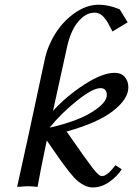

<svg xmlns="http://www.w3.org/2000/svg" viewBox="-20 -804 587 826"><path d="M98.1 -2.9 53.7 0Q90.3 -163.1 172.9 -549.8Q185.1 -606.9 218.5 -660.2Q252 -713.4 302.2 -748.5Q352.5 -783.7 405.3 -783.7Q448.2 -783.7 495.1 -763.7L529.3 -708L463.9 -668.5Q461.9 -671.4 456.1 -683.3Q450.2 -695.3 444.6 -705.1Q439 -714.8 430.4 -725.8Q421.9 -736.8 410.9 -743.2Q399.9 -749.5 387.7 -749.5Q357.4 -749.5 332.5 -727.3Q307.6 -705.1 292.7 -674.1Q277.8 -643.1 269 -604.5Q226.1 -410.2 208 -326.7Q265.1 -390.1 342.8 -440.4Q420.4 -490.7 473.6 -490.7Q501.5 -490.7 516.8 -472.9Q532.2 -455.1 532.2 -428.2Q532.2 -378.4 466.6 -326.9Q400.9 -275.4 266.6 -238.3Q350.6 -117.2 377.9 -81.8Q405.3 -46.4 417.5 -46.4Q422.4 -46.4 427.2 -47.9Q432.1 -49.3 437.3 -53Q442.4 -56.6 446 -59.3Q449.7 -62 455.1 -67.9Q460.4 -73.7 462.6 -76.2Q464.8 -78.6 470.2 -85.4Q475.6 -92.3 476.6 -93.3L503.9 -75.7Q483.4 -44.4 449.7 -21Q416 2.4 378.9 2.4Q361.8 2.4 345.7 -5.1Q329.6 -12.7 314.7 -24.9Q299.8 -37.1 277.8 -64.9Q255.9 -92.8 236.1 -120.6Q216.3 -148.4 181.2 -199.7Q150.9 -55.2 141.6 0Q115.7 -2.9 98.1 -2.9ZM412.1 -424.8Q378.4 -424.8 310.3 -370.1Q242.2 -315.4 193.4 -254.9Q312 -281.7 375.7 -321.8Q439.5 -361.8 439.5 -395Q439.5 -424.8 412.1 -424.8Z"/></svg>

Font: Flanker
Style: Italic
Weight: 400
Italic angle: -12°
Designer: Flanker
Version: Version 2.027